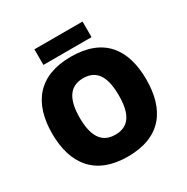

<svg xmlns="http://www.w3.org/2000/svg" viewBox="-197 -1049 1191 1226"><g transform="rotate(-30 398.5 -436.0)"><path d="M577 -882H222V-767H577ZM745 -358C745 -580 643 -725 399 -725C158 -725 51 -581 51 -359C51 -136 158 10 398 10C643 10 745 -137 745 -358ZM254 -358C254 -487 294 -567 399 -567C504 -567 542 -487 542 -358C542 -229 504 -151 398 -151C295 -151 254 -229 254 -358Z"/></g></svg>

Font: Noto Sans Canadian Aboriginal Black
Style: Regular
Weight: 900
Designer: Monotype Design Team, Typotheque's Kevin King
Foundry: Monotype Imaging Inc.
Version: Version 2.004